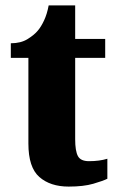

<svg xmlns="http://www.w3.org/2000/svg" viewBox="-20 -680 433 710"><path d="M234 10Q166 10 125.5 -25.5Q85 -61 85 -149V-466H20V-520Q57 -520 82 -535.5Q107 -551 120 -567Q132 -581 143 -604.5Q154 -628 160 -660H258V-536H369V-466H258V-165Q258 -122 268 -103Q278 -84 309 -84Q348 -84 377 -93V-19Q361 -11 325 -0.5Q289 10 234 10Z"/></svg>

Font: Noto Serif Tamil Condensed Black
Style: Italic
Weight: 900
Width: 3
Italic angle: -12°
Designer: Indian Type Foundry, Tom Grace, and the Monotype Design Team
Foundry: Monotype Imaging Inc.
Version: Version 2.003; ttfautohint (v1.8.4.7-5d5b)